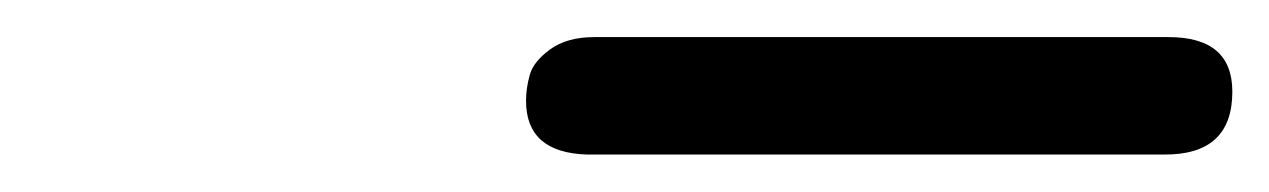

<svg xmlns="http://www.w3.org/2000/svg" viewBox="-20 -642 681 103"><path d="M262.2 -587.9Q262.2 -594.7 264.2 -601.8Q266.1 -608.9 275.1 -615.5Q284.2 -622.1 298.8 -622.1H606.9Q641.1 -622.1 641.1 -592.8Q641.1 -558.6 604 -559.1H294.9Q262.2 -560.1 262.2 -587.9Z"/></svg>

Font: CMU Typewriter Text Variable Width
Style: Italic
Weight: 500
Italic angle: -14.04°
Version: Version 0.7.0